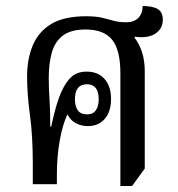

<svg xmlns="http://www.w3.org/2000/svg" viewBox="-20 -612 591 638"><path d="M380 6V-369Q380 -446 352.5 -480Q325 -514 265 -514Q215 -514 188.5 -493.5Q162 -473 152 -436.5Q142 -400 142 -353Q142 -318 144.5 -282.5Q147 -247 147 -191H150Q167 -270 183.5 -306Q200 -342 218 -357Q237 -374 268 -374Q306 -374 327.5 -349.5Q349 -325 349 -283Q349 -241 328 -217Q307 -193 272 -193Q251 -193 233 -202Q215 -211 204 -232Q188 -198 178.5 -145Q169 -92 169 -32V0H89V-68Q89 -160 79.5 -230Q70 -300 70 -357Q70 -417 89.5 -462.5Q109 -508 151.5 -533Q194 -558 266 -558Q299 -558 319.5 -553Q340 -548 358 -543Q376 -538 400 -538Q425 -538 439.5 -552.5Q454 -567 454 -592Q487 -592 504 -582Q521 -572 521 -546Q521 -517 496.5 -500.5Q472 -484 428 -490L427 -487Q461 -442 461 -376V-52L419 6ZM269 -232Q289 -232 298.5 -245.5Q308 -259 308 -282Q308 -332 269 -332Q229 -332 229 -282Q229 -259 238.5 -245.5Q248 -232 269 -232Z"/></svg>

Font: Noto Serif Thai Condensed
Style: Regular
Weight: 400
Width: 3
Designer: Monotype Design Team
Foundry: Monotype Imaging Inc.
Version: Version 2.002; ttfautohint (v1.8.4.7-5d5b)